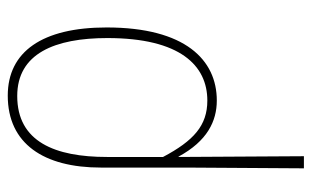

<svg xmlns="http://www.w3.org/2000/svg" viewBox="-178 -404 822 507"><g transform="rotate(-90 233.5 -151.0)"><path d="M42 240H74L72 -91H73C114 -15 167 10 221 10C328 10 414 -73 414 -281C414 -451 350 -542 234 -542C107 -542 44 -447 44 -296V-70ZM221 -15C155 -15 115 -51 72 -132V-280C72 -417 112 -517 233 -517C345 -517 386 -418 386 -279C386 -86 313 -15 221 -15Z"/></g></svg>

Font: Noto Serif SemiCondensed Thin
Style: Regular
Weight: 100
Width: 4
Designer: Monotype Design Team
Foundry: Monotype Imaging Inc.
Version: Version 2.015